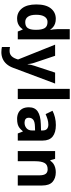

<svg xmlns="http://www.w3.org/2000/svg" viewBox="864 -1715 1040 2808"><g transform="rotate(90 1384.0 -311.0)"><path d="M251 -41Q160 -41 102.5 -112.5Q45 -184 45 -323Q45 -463 103 -535Q161 -607 255 -607Q294 -607 324 -596.5Q354 -586 375.5 -568Q397 -550 412 -527H417Q414 -543 410 -573.5Q406 -604 406 -636V-811H555V-51H441L412 -122H406Q392 -100 370.5 -81.5Q349 -63 320 -52Q291 -41 251 -41ZM303 -160Q365 -160 390 -196.5Q415 -233 416 -306V-322Q416 -402 391.5 -444Q367 -486 301 -486Q252 -486 224 -443.5Q196 -401 196 -321Q196 -241 224 -200.5Q252 -160 303 -160Z M633 -597H796L899 -290Q904 -275 907.5 -260Q911 -245 913.5 -229Q916 -213 917 -195H920Q923 -221 928.5 -244.5Q934 -268 941 -290L1042 -597H1202L971 19Q950 75 916.5 113Q883 151 839 170Q795 189 743 189Q718 189 699.5 186.5Q681 184 667 181V63Q678 65 693.5 67Q709 69 726 69Q757 69 779.5 56Q802 43 817 20.5Q832 -2 841 -28L850 -55Z M1429 -51H1280V-811H1429Z M1809 -608Q1919 -608 1977.5 -560.5Q2036 -513 2036 -415V-51H1932L1903 -125H1899Q1876 -96 1851.5 -77Q1827 -58 1795.5 -49.5Q1764 -41 1718 -41Q1670 -41 1631.5 -59.5Q1593 -78 1571 -116.5Q1549 -155 1549 -214Q1549 -301 1610 -342.5Q1671 -384 1793 -388L1888 -391V-415Q1888 -458 1865.5 -478Q1843 -498 1803 -498Q1763 -498 1725 -486.5Q1687 -475 1649 -458L1600 -559Q1644 -582 1697.5 -595Q1751 -608 1809 -608ZM1830 -302Q1758 -300 1730 -276Q1702 -252 1702 -213Q1702 -179 1722 -164.5Q1742 -150 1774 -150Q1822 -150 1855 -178.5Q1888 -207 1888 -259V-304Z M2499 -607Q2587 -607 2640 -559.5Q2693 -512 2693 -407V-51H2544V-370Q2544 -429 2523 -458.5Q2502 -488 2456 -488Q2388 -488 2363 -441.5Q2338 -395 2338 -308V-51H2189V-597H2303L2323 -527H2331Q2349 -555 2375 -572.5Q2401 -590 2433 -598.5Q2465 -607 2499 -607Z"/></g></svg>

Font: Noto Sans Tamil UI
Style: Regular
Weight: 400
Designer: Jelle Bosma - Monotype Design Team
Foundry: Monotype Imaging Inc.
Version: Version 2.004